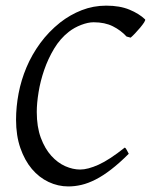

<svg xmlns="http://www.w3.org/2000/svg" viewBox="-20 -650 537 683"><path d="M496.1 -581.1Q498 -578.6 492.7 -570.3Q487.3 -562 478.8 -551.8Q470.2 -541.5 460.7 -531.5Q451.2 -521.5 444.8 -516.1L430.2 -520Q410.2 -542 381.6 -556.4Q353 -570.8 313 -570.8Q293.5 -570.8 269 -561.5Q244.6 -552.2 225.1 -537.1Q194.3 -513.2 172.6 -477.1Q150.9 -440.9 137.2 -401.1Q123.5 -361.3 117.2 -322Q110.8 -282.7 110.8 -252Q110.8 -198.7 125.2 -159.9Q139.6 -121.1 162.4 -95.9Q185.1 -70.8 212.2 -58.8Q239.3 -46.9 265.1 -46.9Q292.5 -46.9 330.8 -64.2Q369.1 -81.5 423.8 -125Q426.3 -124 428.2 -120.8Q430.2 -117.7 432.1 -114.3Q434.1 -110.8 435.5 -107.7Q437 -104.5 438 -103Q404.8 -69.8 375.7 -47.4Q346.7 -24.9 320.3 -11.5Q293.9 2 270 7.6Q246.1 13.2 223.1 13.2Q186.5 13.2 152.8 -2.7Q119.1 -18.6 93.5 -48.8Q67.9 -79.1 52.5 -123.3Q37.1 -167.5 37.1 -224.1Q37.1 -270 46.1 -317.6Q55.2 -365.2 74.2 -410.4Q93.3 -455.6 123 -496.3Q152.8 -537.1 193.8 -569.8Q229.5 -597.7 270.8 -613.8Q312 -629.9 357.9 -629.9Q406.2 -629.9 440.4 -615.7Q474.6 -601.6 496.1 -581.1Z"/></svg>

Font: Gentium Plus Afr
Style: Italic
Weight: 400
Italic angle: -8°
Designer: J. Victor Gaultney, Annie Olsen, Iska Routamaa, Becca Hirsbrunner
Foundry: SIL International
Version: Version 5.000